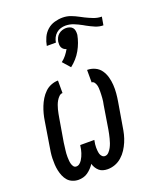

<svg xmlns="http://www.w3.org/2000/svg" viewBox="-152 -912 823 1010"><g transform="rotate(-20 259.5 -407.5)"><path d="M274 8Q261 8 248.5 4.5Q236 1 227 -7Q218 -15 211.5 -25.5Q205 -36 202 -48Q194 -36 184 -25.5Q174 -15 162.5 -7Q151 1 137.5 4.5Q124 8 111 8Q94 8 78 1.5Q62 -5 51.5 -17Q41 -29 34.5 -44.5Q28 -60 24.5 -76.5Q21 -93 20 -110Q19 -127 19.5 -144.5Q20 -162 22.5 -179.5Q25 -197 28 -214L49 -344Q52 -364 57 -383Q62 -402 69.5 -421Q77 -440 88 -458Q99 -476 114 -490.5Q129 -505 148.5 -512.5Q168 -520 187 -520V-450Q176 -450 167 -441Q158 -432 152 -421.5Q146 -411 142 -400Q138 -389 135 -377.5Q132 -366 130 -355Q128 -344 126 -333L104 -203Q103 -193 101.5 -183Q100 -173 99 -163.5Q98 -154 97 -144Q96 -134 96.5 -124.5Q97 -115 97.5 -105.5Q98 -96 100.5 -86.5Q103 -77 108.5 -69.5Q114 -62 124 -62Q134 -62 142 -68.5Q150 -75 155.5 -83.5Q161 -92 165 -101Q169 -110 172 -119Q175 -128 177 -137.5Q179 -147 180 -156L181 -161H260L259 -156Q257 -147 256 -137.5Q255 -128 255 -119Q255 -110 256 -100.5Q257 -91 259.5 -83Q262 -75 268.5 -68.5Q275 -62 284 -62Q296 -62 305.5 -72Q315 -82 321 -93.5Q327 -105 331 -116.5Q335 -128 338 -140Q341 -152 343.5 -163.5Q346 -175 348 -187L369 -317Q371 -326 372.5 -335.5Q374 -345 374.5 -354Q375 -363 375.5 -372.5Q376 -382 376 -391Q376 -400 375.5 -409Q375 -418 372.5 -426.5Q370 -435 364.5 -442.5Q359 -450 350 -450V-520Q373 -520 393.5 -510.5Q414 -501 426.5 -483Q439 -465 445 -443.5Q451 -422 452.5 -399Q454 -376 452 -352.5Q450 -329 446 -306L424 -176Q421 -155 416 -134.5Q411 -114 402.5 -94Q394 -74 382 -55.5Q370 -37 353 -22Q336 -7 315.5 0.5Q295 8 274 8ZM245 -711H194Q198 -734 208 -756Q218 -778 236 -794Q254 -810 277 -816.5Q300 -823 322 -823Q346 -823 367.5 -815Q389 -807 409 -796L432 -784Q452 -774 474 -765.5Q496 -757 519 -757L511 -711Q488 -711 466 -720.5Q444 -730 424 -741L410 -749Q390 -760 368 -769Q346 -778 322 -778Q309 -778 295.5 -774Q282 -770 271 -760.5Q260 -751 253.5 -738Q247 -725 245 -711ZM276 -562 239 -604Q254 -615 265.5 -629.5Q277 -644 286 -660Q278 -662 271.5 -667Q265 -672 261.5 -679Q258 -686 257.5 -694.5Q257 -703 258 -711Q260 -722 265 -732.5Q270 -743 279 -750.5Q288 -758 299 -761.5Q310 -765 320 -765Q331 -765 341 -761.5Q351 -758 357 -750.5Q363 -743 364.5 -732.5Q366 -722 365 -711Q361 -690 353.5 -669.5Q346 -649 335 -629.5Q324 -610 309 -593Q294 -576 276 -562Z"/></g></svg>

Font: Iosevka Gothic
Style: Italic
Weight: 400
Italic angle: -9°
Monospace: yes
Designer: Belleve Invis
Foundry: Belleve Invis
Version: Version 15.5.1; ttfautohint (v1.8.4)